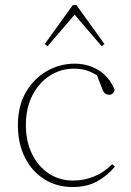

<svg xmlns="http://www.w3.org/2000/svg" viewBox="-20 -739 528 772"><path d="M272 13Q208 13 158 -18.5Q108 -50 80 -106Q52 -162 52 -235Q52 -314 84.5 -369Q117 -424 169 -453.5Q221 -483 280 -483Q333 -483 376 -457Q419 -431 441 -378Q436 -358 419 -358Q400 -358 393 -377L370 -436Q346 -451 324 -457Q302 -463 278 -463Q224 -463 180 -434.5Q136 -406 110 -355Q84 -304 84 -236Q84 -171 108.5 -120.5Q133 -70 176 -41.5Q219 -13 274 -13Q318 -13 358.5 -29.5Q399 -46 431 -79L442 -69Q412 -33 371 -10Q330 13 272 13ZM389 -553 280 -680 171 -553 160 -562 273 -719H287L400 -562Z"/></svg>

Font: Source Serif Pro ExtraLight
Style: Regular
Weight: 200
Designer: Frank Grießhammer
Foundry: Adobe Systems Incorporated
Version: Version 3.001;hotconv 1.0.111;makeotfexe 2.5.65597